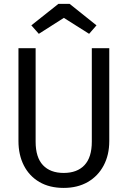

<svg xmlns="http://www.w3.org/2000/svg" viewBox="-20 -930 640 962"><path d="M527.5 -688.5V-223Q527.5 -153.5 499.2 -100.5Q471 -47.5 419.8 -18Q368.5 11.5 299 11.5Q228 11.5 177.2 -18.2Q126.5 -48 99.5 -101Q72.5 -154 72.5 -223V-688.5H158.5V-220Q158.5 -141.5 195.2 -102.5Q232 -63.5 299 -63.5Q366.5 -63.5 403.2 -102.5Q440 -141.5 440 -220V-688.5ZM329 -910.5 463.5 -803 426.5 -760.5 300 -840.5 174.5 -760.5 137 -803 272.5 -910.5Z"/></svg>

Font: Fast_Mono
Style: Regular
Weight: 400
Monospace: yes
Designer: Carrois Corporate, Edenspiekermann AG, Nikita Prokopov
Foundry: Carrois Corporate, Edenspiekermann AG, Nikita Prokopov
Version: Version 5.002